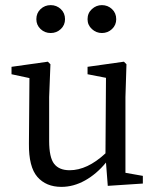

<svg xmlns="http://www.w3.org/2000/svg" viewBox="-20 -717 610 750"><path d="M220 13Q160 13 126 -26Q92 -65 93 -156L95 -412L25 -427V-456L167 -476L177 -466L172 -338V-167Q172 -102 191.5 -77Q211 -52 252 -52Q321 -52 392 -118L394 -413L322 -427V-456L464 -476L474 -466L470 -338V-42L538 -30V0L401 9L394 -82Q357 -37 312 -12Q267 13 220 13ZM178 -588Q155 -588 138.5 -603.5Q122 -619 122 -642Q122 -666 138.5 -681.5Q155 -697 178 -697Q201 -697 217.5 -681.5Q234 -666 234 -642Q234 -619 217.5 -603.5Q201 -588 178 -588ZM378 -588Q356 -588 339 -603.5Q322 -619 322 -642Q322 -666 339 -681.5Q356 -697 378 -697Q401 -697 417.5 -681.5Q434 -666 434 -642Q434 -619 417.5 -603.5Q401 -588 378 -588Z"/></svg>

Font: Source Serif 4 Subhead
Style: Regular
Weight: 400
Designer: Frank Grießhammer
Foundry: Adobe Systems Incorporated
Version: Version 4.004;hotconv 1.0.117;makeotfexe 2.5.65602